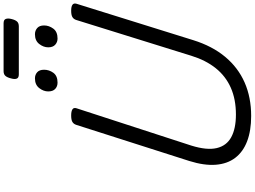

<svg xmlns="http://www.w3.org/2000/svg" viewBox="-195 -1207 1421 1071"><g transform="rotate(-90 515.5 -671.5)"><path d="M404 19Q322 19 263 -3.5Q204 -26 170.5 -70Q137 -114 132 -178.5Q127 -243 153 -326L355 -958Q360 -972 371.5 -978.5Q383 -985 407 -985Q430 -985 441 -978Q452 -971 447 -955L239 -315Q212 -228 225 -173Q238 -118 286 -92Q334 -66 412 -66Q497 -66 561.5 -94.5Q626 -123 670.5 -178.5Q715 -234 740 -315L940 -958Q945 -972 956.5 -978.5Q968 -985 991 -985Q1039 -985 1030 -955L827 -304Q794 -198 734 -126Q674 -54 591 -17.5Q508 19 404 19ZM590 -1061Q569 -1061 555 -1074Q541 -1087 541 -1113Q541 -1139 559.5 -1163Q578 -1187 614 -1187Q634 -1187 648 -1174.5Q662 -1162 662 -1136Q662 -1108 645 -1084.5Q628 -1061 590 -1061ZM836 -1061Q816 -1061 801.5 -1074Q787 -1087 787 -1113Q787 -1139 805.5 -1163Q824 -1187 860 -1187Q880 -1187 894.5 -1174.5Q909 -1162 909 -1136Q909 -1109 891.5 -1085Q874 -1061 836 -1061ZM636 -1277Q617 -1277 612.5 -1288.5Q608 -1300 613 -1318Q618 -1340 627 -1351Q636 -1362 654 -1362H921Q941 -1362 945.5 -1349.5Q950 -1337 945 -1318Q940 -1297 931 -1287Q922 -1277 904 -1277Z"/></g></svg>

Font: Playwrite NO
Style: Regular
Weight: 400
Designer: Veronika Burian, José Scaglione
Foundry: TypeTogether
Version: Version 1.002